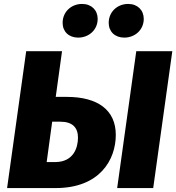

<svg xmlns="http://www.w3.org/2000/svg" viewBox="-20 -955 895 975"><path d="M377 -764C432 -764 476 -804 476 -859C476 -903 445 -935 397 -935C341 -935 298 -894 298 -839C298 -795 329 -764 377 -764ZM611 -764C666 -764 710 -804 710 -859C710 -903 679 -935 631 -935C575 -935 532 -894 532 -839C532 -795 563 -764 611 -764ZM319 -463H263L295 -695H113L16 0H263C486 0 568 -143 568 -270C568 -396 477 -463 319 -463ZM672 -695 575 0H758L855 -695ZM260 -132H217L245 -337H287C349 -337 376 -306 376 -256C376 -206 354 -132 260 -132Z"/></svg>

Font: Fira Sans ExtraBold
Style: Italic
Weight: 800
Italic angle: -8°
Designer: bBox Type GmbH & Carrois Corporate GbR & Edenspiekermann AG
Foundry: bBox Type GmbH & Carrois Corporate GbR & Edenspiekermann AG
Version: Version 4.301;PS 004.301;hotconv 1.0.88;makeotf.lib2.5.64775